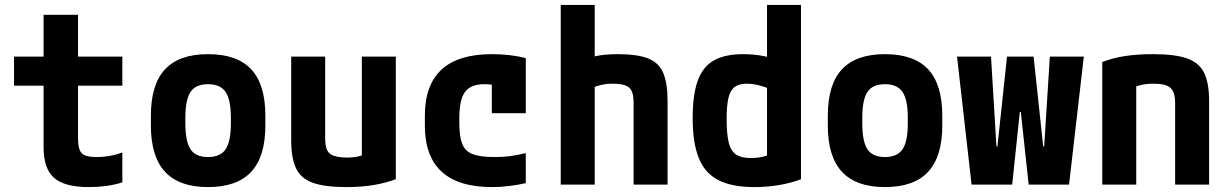

<svg xmlns="http://www.w3.org/2000/svg" viewBox="-20 -750 4990 780"><path d="M341 10Q242 10 199.5 -27.5Q157 -65 157 -153V-402H37V-520H157V-690H297V-520H477V-402H297V-187Q297 -143 312 -127.5Q327 -112 371 -112Q401 -112 428 -117Q455 -122 477 -131V-9Q445 1 411.5 5.5Q378 10 341 10Z M825 10Q708 10 650.5 -52Q593 -114 593 -240V-280Q593 -407 650.5 -468.5Q708 -530 825 -530Q943 -530 1000.5 -468.5Q1058 -407 1058 -280V-240Q1058 -114 1000.5 -52Q943 10 825 10ZM825 -112Q875 -112 896.5 -143.5Q918 -175 918 -250V-270Q918 -345 896.5 -376.5Q875 -408 825 -408Q775 -408 754 -376.5Q733 -345 733 -270V-250Q733 -175 754 -143.5Q775 -112 825 -112Z M1386 10Q1301 10 1252 -7Q1203 -24 1183 -65.5Q1163 -107 1163 -180V-520H1301V-188Q1301 -158 1308.5 -141Q1316 -124 1336.5 -117Q1357 -110 1391 -110Q1411 -110 1426 -112.5Q1441 -115 1461 -122.5Q1481 -130 1512 -144L1450 -58V-520H1588V-22Q1545 -6 1496 2Q1447 10 1386 10Z M1979 10Q1706 10 1706 -240V-280Q1706 -530 1978 -530Q2054 -530 2116 -514V-290H1978V-495L2042 -390Q2022 -398 1997 -403Q1972 -408 1948 -408Q1893 -408 1869.5 -377Q1846 -346 1846 -270V-250Q1846 -195 1858 -165Q1870 -135 1901 -123.5Q1932 -112 1989 -112Q2023 -112 2050.5 -115.5Q2078 -119 2116 -128V-6Q2085 1 2050 5.5Q2015 10 1979 10Z M2554 -332Q2554 -363 2546.5 -379.5Q2539 -396 2520.5 -403Q2502 -410 2467 -410Q2450 -410 2435 -407.5Q2420 -405 2401 -399Q2382 -393 2352 -380L2331 -496Q2368 -515 2403 -522.5Q2438 -530 2490 -530Q2568 -530 2612 -513Q2656 -496 2674 -454.5Q2692 -413 2692 -340V0H2554ZM2258 0V-730H2396V0Z M3044 10Q2954 10 2899 -18Q2844 -46 2819 -107.5Q2794 -169 2794 -270Q2794 -365 2814.5 -422Q2835 -479 2880 -504.5Q2925 -530 3000 -530Q3043 -530 3083.5 -522Q3124 -514 3161 -496L3130 -380Q3089 -397 3063 -403.5Q3037 -410 3013 -410Q2983 -410 2965 -397Q2947 -384 2939.5 -353Q2932 -322 2932 -267Q2932 -205 2940.5 -170.5Q2949 -136 2970.5 -122Q2992 -108 3030 -108Q3061 -108 3086 -115Q3111 -122 3129 -135L3096 -72V-730H3234V-22Q3199 -8 3149.5 1Q3100 10 3044 10Z M3575 10Q3458 10 3400.5 -52Q3343 -114 3343 -240V-280Q3343 -407 3400.5 -468.5Q3458 -530 3575 -530Q3693 -530 3750.5 -468.5Q3808 -407 3808 -280V-240Q3808 -114 3750.5 -52Q3693 10 3575 10ZM3575 -112Q3625 -112 3646.5 -143.5Q3668 -175 3668 -250V-270Q3668 -345 3646.5 -376.5Q3625 -408 3575 -408Q3525 -408 3504 -376.5Q3483 -345 3483 -270V-250Q3483 -175 3504 -143.5Q3525 -112 3575 -112Z M3927 0 3868 -520H4006L4028 -155H4032L4071 -520H4179L4218 -155H4222L4245 -520H4383L4323 0H4159L4127 -295H4123L4092 0Z M4458 -498Q4502 -515 4551.5 -522.5Q4601 -530 4664 -530Q4752 -530 4801.5 -513Q4851 -496 4871.5 -454.5Q4892 -413 4892 -340V0H4754V-332Q4754 -362 4745.5 -379Q4737 -396 4718 -403Q4699 -410 4664 -410Q4645 -410 4629 -407.5Q4613 -405 4592.5 -398Q4572 -391 4540 -376L4596 -462V0H4458Z"/></svg>

Font: M PLUS Code Latin SemiExpanded
Style: Bold
Weight: 700
Width: 6
Designer: Coji Morishita
Foundry: UNDERFOREST DESIGN
Version: Version 1.002; ttfautohint (v1.8.3)